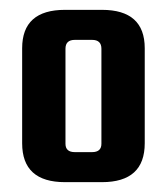

<svg xmlns="http://www.w3.org/2000/svg" viewBox="-20 -656 340 390"><path d="M112 -636H187Q274 -636 274 -558V-365Q274 -286 187 -286H112Q25 -286 25 -365V-558Q25 -636 112 -636ZM186 -364V-557Q186 -575 167 -575H132Q113 -575 113 -557V-364Q113 -347 132 -347H167Q186 -347 186 -364Z"/></svg>

Font: Teko Semibold
Style: Regular
Weight: 600
Designer: Manushi Parikh, Jonny Pinhorn
Foundry: Indian Type Foundry
Version: Version 1.105;PS 1.0;hotconv 1.0.78;makeotf.lib2.5.61930; tt